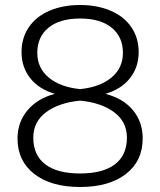

<svg xmlns="http://www.w3.org/2000/svg" viewBox="-20 -740 640 767"><path d="M550 -187Q550 -97 483 -45Q416 7 300 7Q184 7 117 -45Q50 -97 50 -187Q50 -252 90 -299.5Q130 -347 199 -365Q135 -384 100.5 -428Q66 -472 66 -532Q66 -588 95 -631Q124 -674 177.5 -697Q231 -720 300 -720Q369 -720 422.5 -697Q476 -674 505 -631Q534 -588 534 -532Q534 -472 499.5 -428Q465 -384 401 -365Q472 -347 511 -300Q550 -253 550 -187ZM300 -384Q379 -392 425 -430Q471 -468 471 -529Q471 -593 426 -629.5Q381 -666 300 -666Q219 -666 174 -629.5Q129 -593 129 -529Q129 -468 175 -430Q221 -392 300 -384ZM487 -190Q487 -254 435.5 -292Q384 -330 300 -338Q216 -330 164.5 -292Q113 -254 113 -190Q113 -120 161 -83.5Q209 -47 300 -47Q391 -47 439 -83.5Q487 -120 487 -190Z"/></svg>

Font: Muli Light
Style: Regular
Weight: 300
Designer: Vernon Adams
Foundry: Vernon Adams
Version: Version 2.100